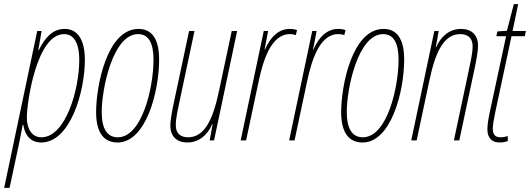

<svg xmlns="http://www.w3.org/2000/svg" viewBox="-61 -675 2548 923"><path d="M-41 228H-15L27 32C35 -4 42 -43 48 -75H51C58 -27 85 10 137 10C276 10 347 -232 347 -388C347 -484 312 -536 250 -536C193 -536 156 -496 125 -433H123L139 -526H118ZM138 -15C94 -15 68 -53 68 -110C68 -182 115 -511 247 -511C290 -511 320 -475 320 -386C320 -246 255 -15 138 -15Z M504 10C641 10 704 -235 704 -388C704 -491 667 -536 605 -536C452 -536 401 -258 401 -137C401 -33 441 10 504 10ZM505 -15C455 -15 428 -55 428 -137C428 -247 481 -511 603 -511C652 -511 677 -470 677 -388C677 -257 623 -15 505 -15Z M840 10C892 10 936 -23 959 -78H961L947 0H968L1079 -526H1053L992 -239C961 -90 918 -15 843 -15C807 -15 784 -34 784 -73C784 -107 794 -148 802 -187L874 -526H848L778 -197C769 -156 758 -102 758 -71C758 -17 791 10 840 10Z M1096 0H1122L1182 -282C1203 -381 1241 -511 1332 -511C1344 -511 1354 -509 1361 -506L1367 -530C1360 -533 1348 -536 1332 -536C1279 -536 1239 -498 1213 -437H1211L1228 -526H1207Z M1329 0H1355L1415 -282C1436 -381 1474 -511 1565 -511C1577 -511 1587 -509 1594 -506L1600 -530C1593 -533 1581 -536 1565 -536C1512 -536 1472 -498 1446 -437H1444L1461 -526H1440Z M1682 10C1819 10 1882 -235 1882 -388C1882 -491 1845 -536 1783 -536C1630 -536 1579 -258 1579 -137C1579 -33 1619 10 1682 10ZM1683 -15C1633 -15 1606 -55 1606 -137C1606 -247 1659 -511 1781 -511C1830 -511 1855 -470 1855 -388C1855 -257 1801 -15 1683 -15Z M1916 0H1942L2003 -287C2034 -436 2077 -511 2152 -511C2188 -511 2211 -492 2211 -453C2211 -419 2201 -378 2193 -339L2121 0H2147L2217 -329C2226 -370 2237 -424 2237 -455C2237 -509 2204 -536 2155 -536C2103 -536 2059 -503 2036 -448H2034L2048 -526H2027Z M2340 10C2357 10 2369 7 2380 3V-21C2371 -18 2360 -15 2344 -15C2319 -15 2308 -30 2308 -56C2308 -74 2313 -101 2320 -136L2398 -501H2462L2467 -526H2403L2430 -655H2409L2376 -527L2330 -524L2325 -501H2372L2294 -138C2287 -106 2282 -74 2282 -53C2282 -12 2304 10 2340 10Z"/></svg>

Font: Noto Sans ExtraCondensed Thin
Style: Italic
Weight: 100
Width: 2
Italic angle: -12°
Designer: Monotype Design Team
Foundry: Monotype Imaging Inc.
Version: Version 2.013